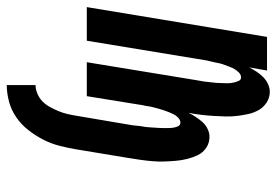

<svg xmlns="http://www.w3.org/2000/svg" viewBox="-156 -426 799 554"><g transform="rotate(90 243.0 -148.5)"><path d="M211 231V148Q223 148 236 142.5Q249 137 258.5 127.5Q268 118 274.5 106Q281 94 286 82Q291 70 294 57.5Q297 45 299 33L327 -132Q328 -139 328.5 -146.5Q329 -154 330.5 -161.5Q332 -169 332.5 -176.5Q333 -184 333.5 -191Q334 -198 334.5 -205.5Q335 -213 335 -220.5Q335 -228 335 -235Q335 -242 334 -249Q333 -256 330 -263Q327 -270 319 -270Q312 -270 305.5 -264Q299 -258 295.5 -251Q292 -244 289 -236.5Q286 -229 283.5 -221.5Q281 -214 279 -206.5Q277 -199 275 -191.5Q273 -184 272 -176.5Q271 -169 269 -161L243 0H145L196 -311Q197 -318 198.5 -325.5Q200 -333 201 -340Q202 -347 202.5 -354Q203 -361 204 -368Q205 -375 205 -382.5Q205 -390 205.5 -397Q206 -404 205.5 -411Q205 -418 203.5 -424.5Q202 -431 199 -438Q196 -445 189 -445Q181 -445 175 -439Q169 -433 165 -426.5Q161 -420 158.5 -412.5Q156 -405 153 -398Q150 -391 148.5 -384Q147 -377 145.5 -369.5Q144 -362 142 -354.5Q140 -347 139 -340L83 0H-14L72 -520H169L160 -469Q166 -480 172.5 -490Q179 -500 187.5 -508.5Q196 -517 207.5 -522.5Q219 -528 230 -528Q247 -528 261 -519Q275 -510 283 -496Q291 -482 294.5 -466Q298 -450 300 -433.5Q302 -417 301.5 -400Q301 -383 300 -366Q299 -349 297 -332Q295 -315 292 -298L291 -293Q296 -304 303 -314.5Q310 -325 318 -334Q326 -343 337.5 -348.5Q349 -354 360 -354Q378 -354 392 -344.5Q406 -335 413 -320.5Q420 -306 424 -290Q428 -274 429.5 -257Q431 -240 431.5 -222.5Q432 -205 430.5 -188Q429 -171 426.5 -153.5Q424 -136 421 -118L396 33Q392 56 386 79.5Q380 103 368.5 125.5Q357 148 341 168.5Q325 189 304 203.5Q283 218 258.5 224.5Q234 231 211 231Z"/></g></svg>

Font: Iosevka
Style: Bold Italic
Weight: 700
Italic angle: -9°
Monospace: yes
Designer: Belleve Invis
Foundry: Belleve Invis
Version: Version 32.5.0; ttfautohint (v1.8.4)